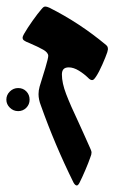

<svg xmlns="http://www.w3.org/2000/svg" viewBox="-21 -547 400 589"><path d="M100.6 -281.7Q109.4 -309.1 118.2 -338.9Q127 -368.7 127 -375.5Q127 -385.7 111.6 -394.5Q96.2 -403.3 68.8 -415L59.6 -418.9Q53.7 -421.9 51 -424.3Q48.3 -426.8 48.3 -431.6Q48.3 -435.1 52.7 -442.9Q63 -460.9 79.1 -483.6Q95.2 -506.3 106 -518.6Q110.4 -523.9 112.8 -525.4Q115.2 -526.9 118.2 -526.9Q122.6 -526.9 130.4 -523.4Q223.6 -476.6 304.7 -408.7Q308.1 -405.8 309.1 -402.8Q310.1 -399.9 310.1 -395.5Q310.1 -393.6 308.1 -386.7Q303.7 -373.5 293.2 -349.6Q282.7 -325.7 273.9 -312.5Q270 -306.6 267.3 -304Q264.6 -301.3 261.7 -301.3Q256.3 -301.3 250.5 -307.1Q237.3 -320.3 220.9 -330.3Q204.6 -340.3 189.9 -340.3Q179.2 -340.3 174.1 -335Q168.9 -329.6 168.9 -318.4Q168.9 -292.5 181.9 -258.5Q194.8 -224.6 221.2 -168.9Q226.6 -156.7 236.8 -134.5Q247.1 -112.3 253.9 -96.2Q254.9 -94.2 257.3 -88.4Q259.8 -82.5 259.8 -79.6Q259.8 -72.8 256.3 -64.9Q250.5 -47.9 240.7 -25.1Q231 -2.4 223.1 13.2Q221.2 17.1 219 19.5Q216.8 22 214.8 22Q209.5 22 204.6 13.2Q147.5 -102.1 104.5 -223.1Q97.2 -241.7 97.2 -258.3Q97.2 -269.5 100.6 -281.7ZM34.7 -206.1Q20 -206.1 9.3 -216.6Q-1.5 -227.1 -1.5 -241.2Q-1.5 -255.9 9.3 -266.4Q20 -276.9 34.7 -276.9Q49.8 -276.9 59.8 -266.6Q69.8 -256.3 69.8 -241.2Q69.8 -226.6 59.6 -216.3Q49.3 -206.1 34.7 -206.1Z"/></svg>

Font: David Libre Medium
Style: Regular
Weight: 500
Version: Version 1.000